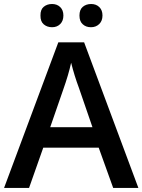

<svg xmlns="http://www.w3.org/2000/svg" viewBox="-20 -925 701 945"><path d="M435.1 -298.8 368.2 -493.2Q346.2 -551.8 330.1 -616.2Q316.9 -556.2 291.5 -484.9L227.1 -298.8ZM537.1 0 465.8 -198.2H192.9L123 0H0L267.1 -716.8H394L661.1 0ZM387.7 -805.2Q371.1 -819.3 371.1 -848.6Q371.1 -877.9 387.7 -891.6Q404.3 -905.3 428.7 -905.3Q453.1 -905.3 468.8 -890.1Q484.4 -875 484.4 -848.6Q484.4 -822.3 468.3 -806.6Q452.1 -791 427.7 -791Q403.3 -791 387.7 -805.2ZM179.2 -848.6Q178.7 -877.9 195.3 -891.6Q211.9 -905.3 236.3 -905.3Q260.7 -905.3 276.4 -890.1Q292 -875 292 -848.6Q292 -822.3 276.4 -806.6Q260.7 -791 236.3 -791Q211.9 -791 195.3 -805.2Q178.7 -819.3 179.2 -848.6Z"/></svg>

Font: OpenSans-Semibold
Style: Regular
Weight: 600
Foundry: Ascender Corporation
Version: Version 1.10